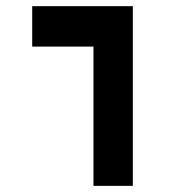

<svg xmlns="http://www.w3.org/2000/svg" viewBox="-20 -606 626 626"><path d="M284.7 0V-585.9H413.1V0ZM85 -454.1V-585.9H412.1V-454.1Z"/></svg>

Font: Cascadia Code
Style: Regular
Weight: 400
Monospace: yes
Designer: Aaron Bell
Foundry: Saja Typeworks
Version: Version 2106.017